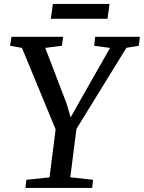

<svg xmlns="http://www.w3.org/2000/svg" viewBox="-20 -924 708 944"><path d="M105 0 109.5 -40 223.5 -52 253.5 -288 88 -688.5 29.5 -699 36.5 -743H290.5L284.5 -699L202.5 -688.5L307.5 -414.5L327.5 -347L365 -414L521 -688.5L443 -699L448 -743H667.5L662.5 -699L601.5 -689L356 -290.5L325.5 -52.5L437.5 -40L433 0ZM240 -904.5H518.5L508.5 -831.5H230Z"/></svg>

Font: Merriweather Light 18pt
Style: Italic
Weight: 400
Italic angle: -7.8°
Version: Version 2.101